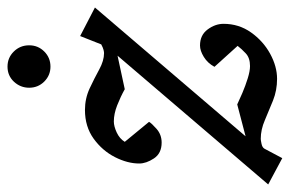

<svg xmlns="http://www.w3.org/2000/svg" viewBox="-165 -589 764 506"><g transform="rotate(-90 217.0 -336.0)"><path d="M450.2 -467.8 110.8 -70.8 194.8 -92.8Q206.1 -87.4 224.9 -79.3Q243.7 -71.3 263.2 -65.2Q282.7 -59.1 295.9 -59.1Q317.4 -59.1 329.3 -70.3Q341.3 -81.5 349.1 -91.8L293.9 -152.8Q303.7 -170.9 320.1 -180.9Q336.4 -190.9 350.1 -190.9Q377.4 -190.9 392.3 -170.9Q407.2 -150.9 407.2 -128.9Q407.2 -88.4 384.5 -56.4Q361.8 -24.4 328.4 -6.1Q294.9 12.2 262.2 12.2Q231.9 12.2 205.1 1.5Q178.2 -9.3 153.3 -20Q128.4 -30.8 104 -30.8Q100.6 -30.8 91.1 -28.8Q81.5 -26.9 78.1 -21L53.2 25.9L-16.1 -11.2L323.2 -408.2L234.9 -389.2Q214.8 -400.4 192.4 -409.2Q169.9 -418 149.9 -418Q137.2 -418 120.8 -410.4Q104.5 -402.8 96.2 -389.2L148.9 -325.2Q145.5 -318.8 130.4 -305.4Q115.2 -292 94.2 -292Q65.9 -292 52.5 -312.3Q39.1 -332.5 39.1 -351.1Q39.1 -381.8 55.9 -415Q72.8 -448.2 104.5 -471.2Q136.2 -494.1 180.2 -494.1Q210.4 -494.1 237.1 -481.7Q263.7 -469.2 286.9 -456.5Q310.1 -443.8 330.1 -443.8Q333 -443.8 338.4 -445.1Q343.8 -446.3 353 -451.2L375 -506.8ZM350.6 -641.1Q350.6 -617.7 334.2 -601.3Q317.9 -585 294.4 -585Q271.5 -585 255.1 -601.3Q238.8 -617.7 238.8 -641.1Q238.8 -664.1 254.6 -681.2Q270.5 -698.2 294.4 -698.2Q317.9 -698.2 334.2 -681.6Q350.6 -665 350.6 -641.1Z"/></g></svg>

Font: Charis
Style: Italic
Weight: 400
Italic angle: -11°
Designer: Walt Agee, Miriam Martin, Annie Olsen, Victor Gaultney, Lorna Priest, Alan Ward, Bob Hallissy, Martin Hosken, Sharon Cor
Foundry: SIL Global
Version: Version 7.000